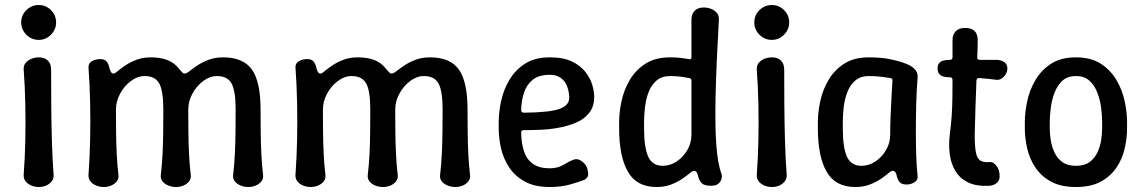

<svg xmlns="http://www.w3.org/2000/svg" viewBox="-20 -740 4590 770"><path d="M136 10Q120 10 105.5 4Q91 -2 82.5 -13Q74 -24 75 -39Q80 -106 81.5 -178Q83 -250 81.5 -322Q80 -394 75 -461Q74 -477 82.5 -487.5Q91 -498 105.5 -504Q120 -510 136 -510Q159 -510 172 -497Q185 -484 185 -461Q185 -394 185.5 -322Q186 -250 188 -178Q190 -106 195 -39Q196 -24 187.5 -13Q179 -2 165.5 4Q152 10 136 10ZM135 -580Q116 -580 100 -589.5Q84 -599 74.5 -615Q65 -631 65 -650Q65 -670 74.5 -685.5Q84 -701 100 -710.5Q116 -720 135 -720Q155 -720 170.5 -710.5Q186 -701 195.5 -685.5Q205 -670 205 -650Q205 -622 184.5 -601Q164 -580 135 -580Z M396 10Q380 10 365.5 4Q351 -2 342.5 -13Q334 -24 335 -39Q340 -109 341.5 -181.5Q343 -254 341.5 -327Q340 -400 335 -469Q334 -486 348.5 -494.5Q363 -503 382 -503Q398 -503 406 -495Q414 -487 418 -471Q420 -461 424 -453Q428 -445 435 -445Q441 -445 452.5 -455Q464 -465 482.5 -477.5Q501 -490 526.5 -500Q552 -510 585 -510Q624 -510 652 -499Q680 -488 698 -464Q705 -456 710 -450.5Q715 -445 720 -445Q728 -445 740.5 -455Q753 -465 771.5 -477.5Q790 -490 816 -500Q842 -510 875 -510Q955 -510 990 -461.5Q1025 -413 1025 -300Q1025 -258 1025.5 -213.5Q1026 -169 1028 -125Q1030 -81 1035 -39Q1037 -24 1028.5 -13Q1020 -2 1006 4Q992 10 976 10Q960 10 945 4Q930 -2 921.5 -13Q913 -24 915 -39Q920 -81 922 -125Q924 -169 924.5 -213.5Q925 -258 925 -300Q925 -376 908.5 -405.5Q892 -435 850 -435Q822 -435 795.5 -415.5Q769 -396 752 -365Q735 -334 735 -300Q735 -258 735.5 -213.5Q736 -169 738 -125Q740 -81 745 -39Q747 -24 738.5 -13Q730 -2 716 4Q702 10 686 10Q670 10 655 4Q640 -2 631.5 -13Q623 -24 625 -39Q630 -81 632 -125Q634 -169 634.5 -213.5Q635 -258 635 -300Q635 -376 618.5 -405.5Q602 -435 560 -435Q532 -435 505.5 -415.5Q479 -396 462 -365Q445 -334 445 -300Q445 -258 445.5 -213.5Q446 -169 448 -125Q450 -81 455 -39Q457 -24 448.5 -13Q440 -2 426 4Q412 10 396 10Z M1226 10Q1210 10 1195.5 4Q1181 -2 1172.5 -13Q1164 -24 1165 -39Q1170 -109 1171.5 -181.5Q1173 -254 1171.5 -327Q1170 -400 1165 -469Q1164 -486 1178.5 -494.5Q1193 -503 1212 -503Q1228 -503 1236 -495Q1244 -487 1248 -471Q1250 -461 1254 -453Q1258 -445 1265 -445Q1271 -445 1282.5 -455Q1294 -465 1312.5 -477.5Q1331 -490 1356.5 -500Q1382 -510 1415 -510Q1454 -510 1482 -499Q1510 -488 1528 -464Q1535 -456 1540 -450.5Q1545 -445 1550 -445Q1558 -445 1570.5 -455Q1583 -465 1601.5 -477.5Q1620 -490 1646 -500Q1672 -510 1705 -510Q1785 -510 1820 -461.5Q1855 -413 1855 -300Q1855 -258 1855.5 -213.5Q1856 -169 1858 -125Q1860 -81 1865 -39Q1867 -24 1858.5 -13Q1850 -2 1836 4Q1822 10 1806 10Q1790 10 1775 4Q1760 -2 1751.5 -13Q1743 -24 1745 -39Q1750 -81 1752 -125Q1754 -169 1754.5 -213.5Q1755 -258 1755 -300Q1755 -376 1738.5 -405.5Q1722 -435 1680 -435Q1652 -435 1625.5 -415.5Q1599 -396 1582 -365Q1565 -334 1565 -300Q1565 -258 1565.5 -213.5Q1566 -169 1568 -125Q1570 -81 1575 -39Q1577 -24 1568.5 -13Q1560 -2 1546 4Q1532 10 1516 10Q1500 10 1485 4Q1470 -2 1461.5 -13Q1453 -24 1455 -39Q1460 -81 1462 -125Q1464 -169 1464.5 -213.5Q1465 -258 1465 -300Q1465 -376 1448.5 -405.5Q1432 -435 1390 -435Q1362 -435 1335.5 -415.5Q1309 -396 1292 -365Q1275 -334 1275 -300Q1275 -258 1275.5 -213.5Q1276 -169 1278 -125Q1280 -81 1285 -39Q1287 -24 1278.5 -13Q1270 -2 1256 4Q1242 10 1226 10Z M2185 10Q2125 10 2085.5 -11.5Q2046 -33 2022.5 -68Q1999 -103 1989.5 -144.5Q1980 -186 1980 -225V-250Q1980 -289 1989.5 -334Q1999 -379 2022.5 -419Q2046 -459 2085.5 -484.5Q2125 -510 2185 -510Q2240 -510 2274.5 -493Q2309 -476 2328.5 -450.5Q2348 -425 2355.5 -398.5Q2363 -372 2363 -352Q2363 -313 2343.5 -288Q2324 -263 2292 -249Q2260 -235 2222 -228Q2184 -221 2146.5 -219.5Q2109 -218 2080 -218Q2075 -218 2072.5 -215.5Q2070 -213 2070 -208Q2071 -165 2081.5 -133Q2092 -101 2117 -83Q2142 -65 2185 -65Q2217 -65 2241.5 -80Q2266 -95 2282 -100Q2293 -104 2304.5 -98.5Q2316 -93 2325 -82.5Q2334 -72 2336 -61Q2342 -38 2335.5 -29.5Q2329 -21 2324 -19Q2307 -12 2269.5 -1Q2232 10 2185 10ZM2081 -288Q2185 -289 2224.5 -303.5Q2264 -318 2263 -350Q2262 -374 2254 -394.5Q2246 -415 2229 -427.5Q2212 -440 2185 -440Q2142 -440 2117.5 -421Q2093 -402 2082 -370Q2071 -338 2070 -298Q2070 -294 2073 -291Q2076 -288 2081 -288Z M2613 10Q2533 10 2498 -51.5Q2463 -113 2463 -225V-250Q2463 -289 2472.5 -334Q2482 -379 2505.5 -419Q2529 -459 2568.5 -484.5Q2608 -510 2668 -510Q2693 -510 2712.5 -507.5Q2732 -505 2742 -503Q2753 -500 2753 -511V-661Q2753 -684 2766 -697Q2779 -710 2802 -710Q2819 -710 2833 -704Q2847 -698 2855.5 -687.5Q2864 -677 2863 -661Q2853 -486 2850 -363Q2847 -240 2852.5 -162Q2858 -84 2873 -44Q2879 -28 2868.5 -11.5Q2858 5 2832 5Q2804 5 2794 -5.5Q2784 -16 2780 -32Q2778 -43 2774 -49Q2770 -55 2763 -55Q2757 -55 2745.5 -45Q2734 -35 2715.5 -22.5Q2697 -10 2671.5 0Q2646 10 2613 10ZM2638 -75Q2667 -75 2693 -92Q2719 -109 2736 -137.5Q2753 -166 2753 -200V-416Q2753 -426 2744 -427Q2734 -429 2714 -432Q2694 -435 2668 -435Q2634 -435 2613 -417Q2592 -399 2581 -370Q2570 -341 2566.5 -309Q2563 -277 2563 -250V-225Q2563 -149 2579.5 -112Q2596 -75 2638 -75Z M3076 10Q3060 10 3045.5 4Q3031 -2 3022.5 -13Q3014 -24 3015 -39Q3020 -106 3021.5 -178Q3023 -250 3021.5 -322Q3020 -394 3015 -461Q3014 -477 3022.5 -487.5Q3031 -498 3045.5 -504Q3060 -510 3076 -510Q3099 -510 3112 -497Q3125 -484 3125 -461Q3125 -394 3125.5 -322Q3126 -250 3128 -178Q3130 -106 3135 -39Q3136 -24 3127.5 -13Q3119 -2 3105.5 4Q3092 10 3076 10ZM3075 -580Q3056 -580 3040 -589.5Q3024 -599 3014.5 -615Q3005 -631 3005 -650Q3005 -670 3014.5 -685.5Q3024 -701 3040 -710.5Q3056 -720 3075 -720Q3095 -720 3110.5 -710.5Q3126 -701 3135.5 -685.5Q3145 -670 3145 -650Q3145 -622 3124.5 -601Q3104 -580 3075 -580Z M3410 10Q3330 10 3295 -51.5Q3260 -113 3260 -225V-250Q3260 -289 3269.5 -334Q3279 -379 3302.5 -419Q3326 -459 3365.5 -484.5Q3405 -510 3465 -510Q3513 -510 3548 -503Q3583 -496 3612 -485Q3632 -478 3647 -464Q3662 -450 3660 -429Q3656 -380 3654.5 -325Q3653 -270 3653 -216Q3653 -162 3654.5 -115Q3656 -68 3660 -34Q3662 -18 3647.5 -9Q3633 0 3616 0Q3598 0 3589.5 -8Q3581 -16 3577 -32Q3575 -43 3571 -49Q3567 -55 3560 -55Q3554 -55 3542.5 -45Q3531 -35 3512.5 -22.5Q3494 -10 3468.5 0Q3443 10 3410 10ZM3435 -75Q3464 -75 3490 -92Q3516 -109 3533 -137.5Q3550 -166 3550 -200Q3550 -236 3551.5 -272Q3553 -308 3555 -344Q3557 -380 3559 -416Q3561 -425 3551 -427Q3539 -429 3515.5 -432Q3492 -435 3465 -435Q3431 -435 3410 -417Q3389 -399 3378 -370Q3367 -341 3363.5 -309Q3360 -277 3360 -250V-225Q3360 -149 3376.5 -112Q3393 -75 3435 -75Z M3949 5Q3897 8 3863.5 -8Q3830 -24 3812 -53.5Q3794 -83 3789 -121Q3784 -159 3789 -200Q3794 -237 3796.5 -273.5Q3799 -310 3799.5 -346.5Q3800 -383 3800 -420Q3800 -423 3799 -425Q3798 -427 3795.5 -428.5Q3793 -430 3790 -430Q3762 -430 3751 -439Q3740 -448 3740 -466Q3740 -483 3751 -491.5Q3762 -500 3790 -500Q3795 -500 3797.5 -503Q3800 -506 3800 -510Q3800 -527 3800 -544.5Q3800 -562 3800 -579Q3800 -602 3813 -615Q3826 -628 3851 -628Q3875 -628 3888 -616Q3901 -604 3901 -579Q3901 -562 3900.5 -544.5Q3900 -527 3899 -510Q3899 -500 3909 -500Q3926 -500 3943 -500Q3960 -500 3976 -500Q3993 -500 4006.5 -491.5Q4020 -483 4020 -466Q4020 -448 4006.5 -433Q3993 -418 3976 -420Q3959 -422 3941.5 -424Q3924 -426 3907 -427Q3903 -428 3900 -425.5Q3897 -423 3896 -418Q3894 -363 3892 -309Q3890 -255 3889 -200Q3889 -155 3893.5 -130Q3898 -105 3911 -96.5Q3924 -88 3949 -90Q3963 -92 3976 -75.5Q3989 -59 3989 -33Q3989 -15 3976.5 -5.5Q3964 4 3949 5Z M4500 -225Q4500 -186 4490.5 -144.5Q4481 -103 4457.5 -68Q4434 -33 4394.5 -11.5Q4355 10 4295 10Q4235 10 4195.5 -11.5Q4156 -33 4132.5 -68Q4109 -103 4099.5 -144.5Q4090 -186 4090 -225V-250Q4090 -289 4099.5 -334Q4109 -379 4132.5 -419Q4156 -459 4195.5 -484.5Q4235 -510 4295 -510Q4355 -510 4394.5 -484.5Q4434 -459 4457.5 -419Q4481 -379 4490.5 -334Q4500 -289 4500 -250ZM4400 -250Q4400 -276 4396 -307.5Q4392 -339 4381 -368Q4370 -397 4349.5 -416Q4329 -435 4295 -435Q4261 -435 4240.5 -416Q4220 -397 4209 -368Q4198 -339 4194 -307.5Q4190 -276 4190 -250V-225Q4190 -203 4194 -177.5Q4198 -152 4209 -128.5Q4220 -105 4240.5 -90Q4261 -75 4295 -75Q4329 -75 4349.5 -90Q4370 -105 4381 -128.5Q4392 -152 4396 -177.5Q4400 -203 4400 -225Z"/></svg>

Font: Winky Sans
Style: Regular
Weight: 400
Designer: Simon Atzbach
Foundry: typofactur
Version: Version 1.205